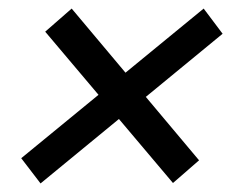

<svg xmlns="http://www.w3.org/2000/svg" viewBox="-20 -472 567 446"><path d="M453.1 -452.1 497.1 -393.6 74.2 -45.9 29.3 -104.5ZM146.5 -452.1 442.4 -99.6 381.8 -46.9 85 -398.4Z"/></svg>

Font: Crimson Pro
Style: Bold Italic
Weight: 700
Italic angle: -12°
Designer: Jacques Le Bailly
Foundry: Baron von Fonthausen
Version: Version 1.003